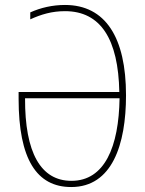

<svg xmlns="http://www.w3.org/2000/svg" viewBox="-20 -744 584 774"><path d="M242 -699C386 -699 457 -586 461 -373H55V-346C55 -102 128 10 267 10C432 10 488 -161 488 -360C488 -593 405 -724 242 -724C192 -724 144 -713 102 -694V-666C146 -686 189 -699 242 -699ZM268 -15C144 -15 80 -129 81 -348H462C459 -152 402 -15 268 -15Z"/></svg>

Font: Noto Sans Condensed Thin
Style: Regular
Weight: 100
Width: 3
Designer: Monotype Design Team
Foundry: Monotype Imaging Inc.
Version: Version 2.013